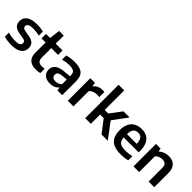

<svg xmlns="http://www.w3.org/2000/svg" viewBox="232 -2042 3287 3287"><g transform="rotate(45 1875.0 -399.0)"><path d="M235 10Q186 10 140 4Q94 -2 53.5 -14V-112.5Q97 -100 142.2 -93.8Q187.5 -87.5 234 -87.5Q299.5 -87.5 326.5 -105.2Q353.5 -123 353.5 -154.5Q353.5 -180 339.5 -193.8Q325.5 -207.5 288 -214L195.5 -229.5Q112.5 -243.5 77 -282.2Q41.5 -321 41.5 -384Q41.5 -460 104 -507Q166.5 -554 300 -554Q340.5 -554 380.2 -549.2Q420 -544.5 452 -535V-436.5Q417.5 -446.5 379.5 -451.2Q341.5 -456 302.5 -456Q250.5 -456 221.8 -447Q193 -438 181.8 -422.5Q170.5 -407 170.5 -388.5Q170.5 -366.5 184 -351.8Q197.5 -337 234 -330L327 -314.5Q405 -301.5 443.8 -266Q482.5 -230.5 482.5 -160.5Q482.5 -81.5 419.2 -35.8Q356 10 235 10Z M822.5 10Q724 10 670.8 -38.5Q617.5 -87 617.5 -190V-545.5L642 -740H754.5V-213.5Q754.5 -151 780.2 -126.5Q806 -102 859 -102Q874 -102 889.2 -103.8Q904.5 -105.5 924 -109.5V-1.5Q901 3.5 874.8 6.8Q848.5 10 822.5 10ZM519 -437V-545.5H919V-437Z M1166 9.5Q1077.5 9.5 1029.8 -33.2Q982 -76 982 -145.5Q982 -220 1036 -262Q1090 -304 1210 -313L1349.5 -325.5L1362 -248.5L1222.5 -236Q1166 -230.5 1142 -211Q1118 -191.5 1118 -157.5Q1118 -123.5 1140.2 -104Q1162.5 -84.5 1207 -84.5Q1237.5 -84.5 1267.5 -95.5Q1297.5 -106.5 1322 -130.5V-339.5Q1322 -382.5 1307.5 -406.8Q1293 -431 1262.2 -441Q1231.5 -451 1182.5 -451Q1149.5 -451 1107 -445.5Q1064.5 -440 1024.5 -427V-529Q1066 -541.5 1114.5 -547.8Q1163 -554 1204.5 -554Q1290.5 -554 1346.2 -533.2Q1402 -512.5 1429 -463.5Q1456 -414.5 1456 -330V0H1342.5L1333 -56H1326Q1298.5 -23.5 1256.5 -7Q1214.5 9.5 1166 9.5Z M1591.5 0V-545.5H1703.5L1714.5 -476H1721.5Q1748 -514 1790 -533Q1832 -552 1880 -552Q1893.5 -552 1905.8 -551Q1918 -550 1928.5 -548V-425Q1915.5 -428 1901 -428.8Q1886.5 -429.5 1872.5 -429.5Q1847.5 -429.5 1820.5 -423Q1793.5 -416.5 1769.2 -403Q1745 -389.5 1728.5 -369.5V0Z M2409 0 2194 -280 2394 -545.5H2542L2335 -265V-300L2559.5 0ZM2137.5 -224.5V-335.5H2245V-224.5ZM2013 0V-808H2150V0Z M2878.5 10Q2776.5 10 2709.2 -19.5Q2642 -49 2608.8 -111.5Q2575.5 -174 2575.5 -272.5Q2575.5 -363 2605.8 -426Q2636 -489 2693.5 -521.5Q2751 -554 2832.5 -554Q2911 -554 2965.2 -521.2Q3019.5 -488.5 3047.2 -424.8Q3075 -361 3075 -268V-233H2643V-312.5H2972.5L2947.5 -302Q2947.5 -360.5 2934.2 -397Q2921 -433.5 2895 -450Q2869 -466.5 2830.5 -466.5Q2792 -466.5 2765.5 -450Q2739 -433.5 2725.2 -397.5Q2711.5 -361.5 2711.5 -302V-251Q2711.5 -193.5 2729.5 -158.5Q2747.5 -123.5 2788.2 -107.8Q2829 -92 2898 -92Q2932 -92 2969 -97.2Q3006 -102.5 3044 -111V-10Q2999.5 1 2958.8 5.5Q2918 10 2878.5 10Z M3181.5 0V-545.5H3294.5L3303.5 -488.5H3310.5Q3344.5 -520 3390 -537Q3435.5 -554 3487 -554Q3545 -554 3589.8 -532.2Q3634.5 -510.5 3659.5 -462.5Q3684.5 -414.5 3684.5 -336V0H3548V-329Q3548 -389.5 3521.5 -413.2Q3495 -437 3448.5 -437Q3426 -437 3402.5 -431.2Q3379 -425.5 3357.2 -413.2Q3335.5 -401 3318.5 -381.5V0Z"/></g></svg>

Font: Encode Sans SemiExpanded SemiBold
Style: Regular
Weight: 600
Width: 6
Designer: Multiple Designers
Foundry: Impallari Type
Version: Version 3.002